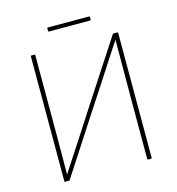

<svg xmlns="http://www.w3.org/2000/svg" viewBox="-113 -866 885 962"><g transform="rotate(-15 329.5 -384.5)"><path d="M107 0Q103 0 103 -4V-651Q103 -655 107 -655H122Q126 -655 126 -651V-333Q126 -281 126 -230.5Q126 -180 125.5 -131.5Q125 -83 125 -34H126Q158 -83 189.5 -131.5Q221 -180 254 -230.5Q287 -281 320 -333L528 -652Q530 -655 532 -655H552Q556 -655 556 -651V-4Q556 0 552 0H537Q533 0 533 -4V-311Q533 -390 533.5 -468.5Q534 -547 534 -621H533Q500 -571 467.5 -520.5Q435 -470 401 -418Q367 -366 331 -311L131 -3Q130 0 128 0ZM223 -748Q219 -748 219 -751V-766Q219 -769 223 -769H436Q440 -769 440 -766V-751Q440 -748 436 -748Z"/></g></svg>

Font: Sofia Sans Thin
Style: Regular
Weight: 250
Designer: Botio Nikoltchev, Ani Petrova
Foundry: lettersoup
Version: Version 4.101